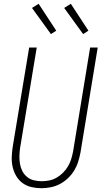

<svg xmlns="http://www.w3.org/2000/svg" viewBox="-20 -986 540 1014"><path d="M199 8Q172 8 146 2Q120 -4 99.5 -19Q79 -34 66 -56Q53 -78 47 -103.5Q41 -129 42 -156Q43 -183 47 -210L134 -735H174L86 -204Q83 -183 82.5 -162Q82 -141 85.5 -120.5Q89 -100 98 -82.5Q107 -65 122.5 -52Q138 -39 158.5 -34Q179 -29 200 -29Q220 -29 240 -33Q260 -37 278.5 -47.5Q297 -58 312.5 -73.5Q328 -89 339 -107.5Q350 -126 356 -146Q362 -166 366 -186L456 -735H496L405 -180Q400 -155 392.5 -131Q385 -107 371.5 -85Q358 -63 338.5 -44.5Q319 -26 296 -14Q273 -2 248 3Q223 8 199 8ZM419 -806 319 -944 354 -966 447 -824ZM249 -806 149 -944 184 -966 277 -824Z"/></svg>

Font: Iosevka Extralight Oblique
Style: Regular
Weight: 200
Italic angle: -9°
Monospace: yes
Designer: Belleve Invis
Foundry: Belleve Invis
Version: Version 32.5.0; ttfautohint (v1.8.4)